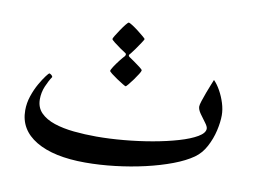

<svg xmlns="http://www.w3.org/2000/svg" viewBox="-71 -719 1121 848"><g transform="rotate(10 489.0 -295.0)"><path d="M917 -283.7Q917 -252.9 908.2 -214.6Q899.4 -176.3 880.6 -140.9Q861.8 -105.5 832 -84.5Q797.4 -60.1 743.7 -39.8Q689.9 -19.5 625.2 -4.6Q560.5 10.3 491.9 18.3Q423.3 26.4 358.4 26.4Q216.8 26.4 137.5 -21Q58.1 -68.4 58.1 -155.3Q58.1 -188 68.8 -219.7Q79.6 -251.5 94.2 -277.1Q108.9 -302.7 120.8 -318.4Q132.8 -334 134.8 -334Q137.7 -334 143.8 -329.6Q149.9 -325.2 149.9 -319.8Q137.2 -301.3 125.2 -273.2Q113.3 -245.1 113.3 -214.4Q113.3 -177.7 136.2 -154.3Q159.2 -130.9 198.2 -117.9Q237.3 -105 286.4 -100.1Q335.4 -95.2 387.7 -95.2Q445.3 -95.2 510.3 -101.1Q575.2 -106.9 637.5 -117.9Q699.7 -128.9 750.5 -143.8Q801.3 -158.7 831.5 -176.5Q861.8 -194.3 861.8 -213.9Q861.8 -223.6 849.4 -239.7Q836.9 -255.9 824.5 -273.7Q812 -291.5 812 -305.2Q812 -312.5 817.9 -330.8Q823.7 -349.1 831.8 -370.4Q839.8 -391.6 846.9 -409.2Q854 -426.8 856 -431.6Q871.6 -416 885.5 -391.1Q899.4 -366.2 908.2 -337.9Q917 -309.6 917 -283.7ZM534.2 -418Q534.2 -413.6 526.1 -400.6Q518.1 -387.7 507.3 -372.8Q496.6 -357.9 487.5 -347.2Q478.5 -336.4 476.1 -336.4Q474.1 -336.4 461.9 -343.8Q449.7 -351.1 434.8 -361.1Q419.9 -371.1 408.7 -379.9Q397.5 -388.7 397.5 -391.6Q397.5 -396.5 407.5 -411.9Q417.5 -427.2 430.2 -443.4Q442.9 -459.5 449.7 -466.3Q453.1 -470.7 453.1 -474.1Q453.1 -478 450.7 -480Q442.4 -484.9 426.3 -496.1Q410.2 -507.3 396.5 -518.1Q382.8 -528.8 382.8 -532.2Q382.8 -535.2 390.6 -548.1Q398.4 -561 409.2 -576.9Q419.9 -592.8 429.2 -604.2Q438.5 -615.7 441.4 -615.7Q445.8 -615.7 458.7 -607.4Q471.7 -599.1 486.6 -587.6Q501.5 -576.2 512.2 -566.9Q522.9 -557.6 522.9 -556.2Q522.9 -553.7 512.9 -538.6Q502.9 -523.4 491.2 -506.8Q479.5 -490.2 473.6 -483.4Q472.2 -481.9 469.5 -479Q466.8 -476.1 466.8 -472.7Q466.8 -469.7 471.7 -466.3Q479.5 -460.9 494.4 -450.7Q509.3 -440.4 521.7 -430.7Q534.2 -420.9 534.2 -418Z"/></g></svg>

Font: Scheherazade New SemiBold
Style: Regular
Weight: 600
Designer: SIL International
Foundry: SIL International
Version: Version 4.000